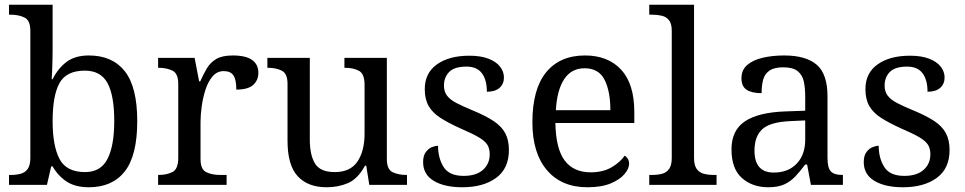

<svg xmlns="http://www.w3.org/2000/svg" viewBox="-20 -780 4070 810"><path d="M355 10Q297 10 260.5 -14.5Q224 -39 202 -78H196L178 0H18V-42H26Q49 -42 67.5 -47Q86 -52 97 -67.5Q108 -83 108 -114V-650Q108 -694 83.5 -706Q59 -718 26 -718H18V-760H202V-576Q202 -559 201.5 -532.5Q201 -506 200 -481.5Q199 -457 198 -446H202Q225 -492 261 -519Q297 -546 355 -546Q454 -546 506.5 -479.5Q559 -413 559 -269Q559 -124 506.5 -57Q454 10 355 10ZM339 -54Q405 -54 433.5 -109.5Q462 -165 462 -270Q462 -377 433.5 -429.5Q405 -482 338 -482Q260 -482 231 -429.5Q202 -377 202 -269Q202 -165 231 -109.5Q260 -54 339 -54Z M647 0V-42H650Q684 -42 708 -54.5Q732 -67 732 -114V-426Q732 -470 707.5 -482Q683 -494 650 -494H647V-536H801L820 -437H825Q838 -467 853 -492Q868 -517 893 -531.5Q918 -546 962 -546Q1017 -546 1043.5 -527Q1070 -508 1070 -473Q1070 -442 1048.5 -422Q1027 -402 977 -402Q977 -443 965 -461.5Q953 -480 924 -480Q896 -480 877 -458Q858 -436 847 -402Q836 -368 831 -331.5Q826 -295 826 -266V-109Q826 -65 850.5 -53.5Q875 -42 908 -42H936V0Z M1358 10Q1279 10 1236 -36.5Q1193 -83 1193 -186V-426Q1193 -470 1168.5 -482Q1144 -494 1111 -494H1108V-536H1287V-191Q1287 -126 1309 -90Q1331 -54 1392 -54Q1458 -54 1488 -98.5Q1518 -143 1518 -216V-422Q1518 -469 1494 -481.5Q1470 -494 1436 -494H1433V-536H1612V-109Q1612 -65 1636.5 -53.5Q1661 -42 1694 -42H1697V0H1538L1525 -81H1520Q1489 -25 1448 -7.5Q1407 10 1358 10Z M1930 10Q1855 10 1810 -17Q1765 -44 1765 -96Q1765 -123 1776 -138Q1787 -153 1801.5 -159Q1816 -165 1828 -165Q1828 -113 1851.5 -75.5Q1875 -38 1936 -38Q1989 -38 2017.5 -63.5Q2046 -89 2046 -129Q2046 -154 2035.5 -170Q2025 -186 1998.5 -201.5Q1972 -217 1923 -238Q1872 -261 1838.5 -282.5Q1805 -304 1788.5 -332.5Q1772 -361 1772 -404Q1772 -472 1823.5 -508.5Q1875 -545 1960 -545Q2008 -545 2040.5 -532.5Q2073 -520 2089.5 -499Q2106 -478 2106 -453Q2106 -426 2087.5 -409.5Q2069 -393 2034 -393Q2034 -443 2013 -471Q1992 -499 1948 -499Q1897 -499 1875 -476.5Q1853 -454 1853 -419Q1853 -394 1865.5 -377Q1878 -360 1905.5 -345.5Q1933 -331 1977 -313Q2030 -291 2063 -269Q2096 -247 2111.5 -218Q2127 -189 2127 -147Q2127 -69 2073 -29.5Q2019 10 1930 10Z M2458 10Q2349 10 2287.5 -62Q2226 -134 2226 -264Q2226 -404 2284 -475Q2342 -546 2448 -546Q2545 -546 2600.5 -486Q2656 -426 2656 -307V-261H2323Q2325 -152 2362.5 -102.5Q2400 -53 2472 -53Q2524 -53 2560.5 -74.5Q2597 -96 2615 -123Q2622 -120 2628 -111Q2634 -102 2634 -89Q2634 -69 2615 -46Q2596 -23 2557 -6.5Q2518 10 2458 10ZM2555 -315Q2555 -395 2530.5 -443.5Q2506 -492 2446 -492Q2391 -492 2360.5 -446.5Q2330 -401 2325 -315Z M2719 0V-42H2732Q2755 -42 2773.5 -47Q2792 -52 2803 -67.5Q2814 -83 2814 -114V-650Q2814 -680 2802.5 -694.5Q2791 -709 2772.5 -713.5Q2754 -718 2732 -718H2719V-760H2908V-114Q2908 -83 2919 -67.5Q2930 -52 2949 -47Q2968 -42 2990 -42H3003V0Z M3221 10Q3154 10 3110 -29Q3066 -68 3066 -150Q3066 -230 3122.5 -268Q3179 -306 3294 -310L3377 -313V-373Q3377 -409 3371 -436.5Q3365 -464 3345 -480Q3325 -496 3284 -496Q3246 -496 3226 -482Q3206 -468 3199.5 -443.5Q3193 -419 3193 -387Q3151 -387 3129.5 -401.5Q3108 -416 3108 -450Q3108 -485 3132.5 -506Q3157 -527 3198 -536.5Q3239 -546 3288 -546Q3380 -546 3425.5 -507Q3471 -468 3471 -373V-114Q3471 -72 3485 -57Q3499 -42 3533 -42H3536V0H3401L3385 -86H3377Q3356 -58 3336 -36.5Q3316 -15 3289.5 -2.5Q3263 10 3221 10ZM3244 -52Q3305 -52 3341 -89.5Q3377 -127 3377 -191V-272L3313 -269Q3228 -265 3195.5 -234.5Q3163 -204 3163 -145Q3163 -52 3244 -52Z M3789 10Q3714 10 3669 -17Q3624 -44 3624 -96Q3624 -123 3635 -138Q3646 -153 3660.5 -159Q3675 -165 3687 -165Q3687 -113 3710.5 -75.5Q3734 -38 3795 -38Q3848 -38 3876.5 -63.5Q3905 -89 3905 -129Q3905 -154 3894.5 -170Q3884 -186 3857.5 -201.5Q3831 -217 3782 -238Q3731 -261 3697.5 -282.5Q3664 -304 3647.5 -332.5Q3631 -361 3631 -404Q3631 -472 3682.5 -508.5Q3734 -545 3819 -545Q3867 -545 3899.5 -532.5Q3932 -520 3948.5 -499Q3965 -478 3965 -453Q3965 -426 3946.5 -409.5Q3928 -393 3893 -393Q3893 -443 3872 -471Q3851 -499 3807 -499Q3756 -499 3734 -476.5Q3712 -454 3712 -419Q3712 -394 3724.5 -377Q3737 -360 3764.5 -345.5Q3792 -331 3836 -313Q3889 -291 3922 -269Q3955 -247 3970.5 -218Q3986 -189 3986 -147Q3986 -69 3932 -29.5Q3878 10 3789 10Z"/></svg>

Font: Noto Serif Vithkuqi
Style: Regular
Weight: 400
Version: Version 1.005